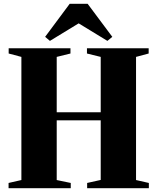

<svg xmlns="http://www.w3.org/2000/svg" viewBox="-20 -999 835 1019"><path d="M93.5 -43.5V-697L26 -715V-743H354V-715L281 -697V-403H514.5V-697L441.5 -715V-743H769V-715L702 -697V-43.5L770 -28V0H442.5V-28L514.5 -44V-360.5H281V-43.5L355.5 -28V0H25.5V-28ZM245 -782 219.5 -803.5 350 -979H445L576 -803.5L550 -782L397.5 -875Z"/></svg>

Font: Merriweather 120pt Black
Style: Regular
Weight: 900
Designer: Eben Sorkin
Foundry: Eben Sorkin
Version: Version 2.100